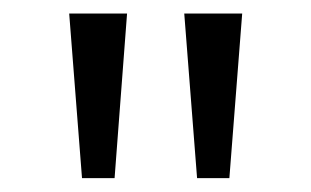

<svg xmlns="http://www.w3.org/2000/svg" viewBox="-20 -685 454 280"><path d="M248.7 -665.3H333.2L314.5 -425.2H267.4ZM80.9 -665.3H165.3L147.1 -425.2H99.6Z"/></svg>

Font: KhulaRegular
Style: Regular
Weight: 400
Designer: Erin McLaughlin, Steve Matteson
Version: Version 1.001;PS 1.0;hotconv 1.0.72;makeotf.lib2.5.5900; ttf